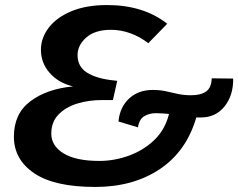

<svg xmlns="http://www.w3.org/2000/svg" viewBox="-20 -730 943 760"><path d="M357 10Q195 10 115 -44.5Q35 -99 35 -189Q35 -280 100 -329Q165 -378 269 -388Q211 -402 176.5 -441.5Q142 -481 142 -533Q142 -580 173 -620.5Q204 -661 262.5 -685.5Q321 -710 404 -710Q548 -710 642 -636L567 -559Q535 -584 497 -598Q459 -612 419 -612Q356 -612 321.5 -581.5Q287 -551 287 -512Q287 -466 324.5 -442.5Q362 -419 427 -412L444 -410L427 -334H384Q331 -334 285.5 -320Q240 -306 211.5 -276.5Q183 -247 183 -201Q183 -153 231.5 -123Q280 -93 373 -93Q434 -93 492 -114.5Q550 -136 592 -177Q634 -218 649 -279Q636 -280 623 -281Q610 -282 597 -282Q571 -282 551 -270Q531 -258 526 -226L449 -249Q454 -305 490.5 -339.5Q527 -374 585 -374Q614 -374 638 -368.5Q662 -363 685 -358Q708 -353 737 -353Q775 -353 796 -368Q817 -383 818 -420L903 -419Q904 -353 869 -309Q834 -265 775 -265Q766 -265 757 -265Q718 -131 612.5 -60.5Q507 10 357 10Z"/></svg>

Font: Georama Extended SemiBold
Style: Italic
Weight: 600
Width: 7
Italic angle: -9°
Designer: Jean-Baptiste Levee
Foundry: Production Type
Version: Version 1.000